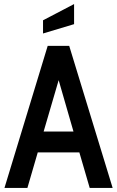

<svg xmlns="http://www.w3.org/2000/svg" viewBox="-20 -926 577 946"><path d="M371 -175H166L115 0H2L215 -700H321L535 0H422ZM342 -278 269 -531 195 -278ZM192 -826 345 -906V-807L192 -761Z"/></svg>

Font: Cabin Condensed SemiBold
Style: Regular
Weight: 600
Width: 3
Designer: Pablo Impallari
Foundry: Pablo Impallari. http://www.impallari.com Igino Marini. http://www.ikern.com
Version: Version 2.200